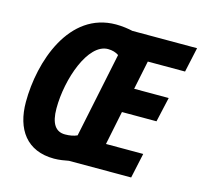

<svg xmlns="http://www.w3.org/2000/svg" viewBox="-106 -840 1018 966"><g transform="rotate(15 403.5 -357.5)"><path d="M255 9C283 9 310 4 331 0H655L683 -130H489L525 -306H705L734 -435H554L585 -585H779L807 -714H470C448 -719 416 -724 383 -724C139 -724 45 -441 45 -230C45 -88 113 9 255 9ZM277 -123C228 -123 202 -160 202 -239C202 -392 272 -594 376 -594C398 -594 418 -588 432 -578L340 -135C323 -127 301 -123 277 -123Z"/></g></svg>

Font: Noto Sans Display SemiCondensed Extra
Style: Italic
Weight: 800
Width: 4
Italic angle: -12°
Designer: Monotype Design Team
Foundry: Monotype Imaging Inc.
Version: Version 1.900